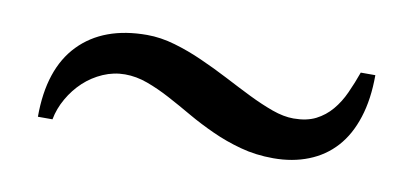

<svg xmlns="http://www.w3.org/2000/svg" viewBox="-33 -497 672 310"><g transform="rotate(10 303.5 -341.5)"><path d="M563 -421.9Q563 -382.3 553.2 -352.1Q543.5 -321.8 525.4 -301.8Q507.3 -281.7 481.4 -271.5Q455.6 -261.2 423.8 -261.2Q395 -261.2 369.9 -268.1Q344.7 -274.9 322.3 -285.2Q299.8 -295.4 279.5 -307.1Q259.3 -318.8 240 -329.1Q220.7 -339.4 202.1 -346.2Q183.6 -353 165 -353Q146.5 -353 129.2 -345.5Q111.8 -337.9 98.1 -325.2Q84.5 -312.5 75 -295.9Q65.4 -279.3 62 -261.2H38.1Q38.1 -339.8 77.9 -380.9Q117.7 -421.9 189 -421.9Q211.4 -421.9 234.9 -415Q258.3 -408.2 281.2 -397.9Q304.2 -387.7 326.7 -376Q349.1 -364.3 369.9 -354Q390.6 -343.8 409.7 -336.9Q428.7 -330.1 444.8 -330.1Q466.3 -330.1 481.2 -337.6Q496.1 -345.2 506.8 -357.9Q517.6 -370.6 525.1 -387.2Q532.7 -403.8 539.1 -421.9Z"/></g></svg>

Font: YBG Bobotsari
Style: Regular
Weight: 400
Designer: R.S. Wihananto
Foundry: R.S. Wihananto
Version: Version 2.0.1